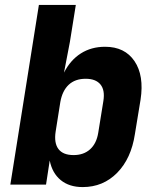

<svg xmlns="http://www.w3.org/2000/svg" viewBox="-20 -750 640 780"><path d="M316 10Q261 10 226.5 -18.5Q192 -47 182 -98L167 0H22L138 -730H288L264 -580L240 -455Q266 -506 308.5 -533Q351 -560 407 -560Q487 -560 526.5 -501.5Q566 -443 551 -345L528 -205Q513 -106 456 -48Q399 10 316 10ZM279 -120Q320 -120 346 -143.5Q372 -167 379 -210L400 -340Q407 -384 388 -407Q369 -430 328 -430Q285 -430 259 -405.5Q233 -381 225 -335L206 -215Q199 -169 217.5 -144.5Q236 -120 279 -120Z"/></svg>

Font: JetBrains Mono NL ExtraBold
Style: Italic
Weight: 800
Italic angle: -9°
Monospace: yes
Designer: Philipp Nurullin, Konstantin Bulenkov
Foundry: JetBrains
Version: Version 2.305; ttfautohint (v1.8.4.7-5d5b)